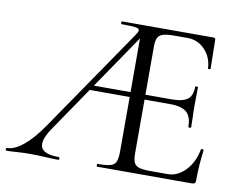

<svg xmlns="http://www.w3.org/2000/svg" viewBox="-73 -719 1018 814"><g transform="rotate(10 436.0 -312.5)"><path d="M3 -12Q34 -12 72 -43Q110 -74 150 -132L453 -574Q466 -592 466 -599Q466 -608 449.5 -610.5Q433 -613 389 -613Q387 -613 387 -619Q387 -625 389 -625H783Q792 -625 792 -616L794 -493Q794 -490 788.5 -489.5Q783 -489 783 -492Q781 -539 750.5 -571.5Q720 -604 676 -604H621Q587 -604 570.5 -599Q554 -594 547.5 -581.5Q541 -569 541 -543V-85Q541 -58 547 -44.5Q553 -31 569.5 -26Q586 -21 619 -21H692Q735 -21 769 -57Q803 -93 813 -149Q813 -151 817 -151Q820 -151 822.5 -149.5Q825 -148 825 -147Q816 -84 816 -15Q816 -7 812.5 -3.5Q809 0 800 0H392Q390 0 390 -6Q390 -12 392 -12Q430 -12 447.5 -17Q465 -22 471 -36.5Q477 -51 477 -81V-588L502 -604L176 -126Q146 -83 146 -55Q146 -12 224 -12Q229 -12 229 -6Q229 0 224 0Q206 0 170 -2Q130 -4 101 -4Q77 -4 47 -2Q19 0 3 0Q-2 0 -2 -6Q-2 -12 3 -12ZM305 -336H516L523 -315H290ZM651 -315H505V-336H653Q702 -336 722.5 -352Q743 -368 743 -406Q743 -408 749 -408Q755 -408 755 -406L754 -325Q754 -296 755 -281L756 -233Q756 -231 750 -231Q744 -231 744 -233Q744 -277 722.5 -296Q701 -315 651 -315Z"/></g></svg>

Font: Cormorant SC
Style: Regular
Weight: 400
Designer: Christian Thalmann (Catharsis Fonts)
Foundry: Catharsis Fonts
Version: Version 4.000